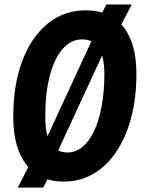

<svg xmlns="http://www.w3.org/2000/svg" viewBox="-20 -787 640 848"><path d="M261.5 15Q222 15 189.5 5L170.5 41.5H58.5L105 -49Q100.5 -54 96 -60Q38.5 -135 38.5 -270Q38.5 -412.5 78.5 -518.2Q118.5 -624 190.8 -682.8Q263 -741.5 358.5 -741.5Q398.5 -741.5 431.5 -731.5L449.5 -767H562L516 -679Q520.5 -674 525 -668.5Q582.5 -595.5 582.5 -460.5Q582.5 -354 559.2 -266.8Q536 -179.5 493.2 -116.2Q450.5 -53 391.8 -19Q333 15 261.5 15ZM190 -185.5 383.5 -604.5Q365.5 -613 342 -613Q294 -613 257.5 -571.8Q221 -530.5 200.5 -454.5Q180 -378.5 180 -273Q179.5 -220 190 -185.5ZM278.5 -113.5Q314 -113.5 343.8 -137.8Q373.5 -162 395 -207Q416.5 -252 428.5 -315.8Q440.5 -379.5 441 -458Q441 -508.5 431 -542L237 -122.5Q255 -113.5 278.5 -113.5Z"/></svg>

Font: Spline Sans Mono SemiBold
Style: Italic
Weight: 600
Italic angle: -4°
Monospace: yes
Version: Version 1.004